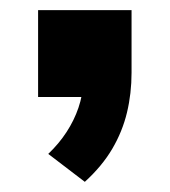

<svg xmlns="http://www.w3.org/2000/svg" viewBox="-20 -191 334 378"><path d="M147 167 75 112Q96 92 111 69Q126 46 134.5 21Q143 -4 144 -30L178 0H55V-171H239V-48Q239 -7 230 30.5Q221 68 201 102Q181 136 147 167Z"/></svg>

Font: Nunito Sans 8pt ExtraBold
Style: Regular
Weight: 800
Version: Version 3.101;gftools[0.9.27]